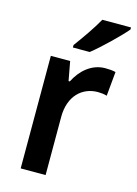

<svg xmlns="http://www.w3.org/2000/svg" viewBox="-117 -829 635 893"><g transform="rotate(15 200.5 -383.0)"><path d="M400 -756V-766H262C237 -721 195 -661 163 -618V-606H244C291 -643 369 -719 400 -756ZM334 -552C268 -552 218 -506 190 -450H184L167 -542H74V0H194V-280C194 -381 254 -436 330 -436C342 -436 362 -434 373 -430L384 -547C369 -551 349 -552 334 -552Z"/></g></svg>

Font: Noto Sans Gurmukhi SemiCondensed SemiBold
Style: Regular
Weight: 600
Width: 4
Designer: Jelle Bosma - Monotype Design Team
Foundry: Monotype Imaging Inc.
Version: Version 2.004